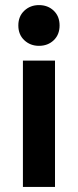

<svg xmlns="http://www.w3.org/2000/svg" viewBox="-20 -734 306 754"><path d="M70 0V-496H196V0ZM133 -554Q99 -554 75.5 -576Q52 -598 52 -634Q52 -670 75.5 -692Q99 -714 133 -714Q168 -714 191 -692Q214 -670 214 -634Q214 -598 191 -576Q168 -554 133 -554Z"/></svg>

Font: Space Grotesk Light
Style: Bold
Weight: 700
Version: Version 2.000